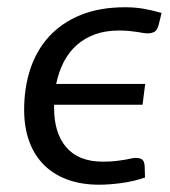

<svg xmlns="http://www.w3.org/2000/svg" viewBox="-20 -505 472 532"><path d="M419.4 -435.1Q415.5 -420.9 407.7 -416.7Q399.9 -412.6 389.2 -412.6Q382.8 -412.6 376 -413.8Q369.1 -415 359.9 -416.5Q350.6 -418 338.1 -419.2Q325.7 -420.4 309.1 -420.4Q272.5 -420.4 243.4 -409.9Q214.4 -399.4 192.6 -380.1Q170.9 -360.8 156.7 -333.5Q142.6 -306.2 135.7 -272.5H382.3L375 -214.8H129.9V-206.1Q129.9 -135.7 164.1 -96.4Q198.2 -57.1 264.6 -57.1Q286.1 -57.1 300.8 -58.8Q315.4 -60.5 325.7 -62.3Q335.9 -64 342.8 -65.7Q349.6 -67.4 355.5 -67.4Q369.6 -67.4 375 -62Q380.4 -56.6 380.9 -43L381.8 -13.2Q351.1 -2.4 316.7 2.2Q282.2 6.8 254.9 6.8Q205.6 6.8 167 -7.3Q128.4 -21.5 101.6 -48.3Q74.7 -75.2 60.8 -113.8Q46.9 -152.3 46.9 -201.2Q46.9 -261.7 64 -313.7Q81.1 -365.7 116 -403.8Q150.9 -441.9 203.4 -463.4Q255.9 -484.9 327.1 -484.9Q340.8 -484.9 352.8 -483.9Q364.7 -482.9 376.7 -481Q388.7 -479 401.1 -476.1Q413.6 -473.1 427.7 -469.2Z"/></svg>

Font: Carlito
Style: Italic
Weight: 400
Italic angle: -7°
Designer: Lukasz Dziedzic
Foundry: tyPoland Lukasz Dziedzic
Version: Version 1.104